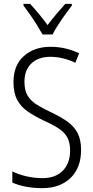

<svg xmlns="http://www.w3.org/2000/svg" viewBox="-20 -967 485 997"><path d="M401 -189Q401 -95 346 -42.5Q291 10 200 10Q110 10 44 -19V-77Q76 -61 117.5 -51.5Q159 -42 200 -42Q269 -42 306.5 -81Q344 -120 344 -185Q344 -227 329.5 -253.5Q315 -280 284.5 -300Q254 -320 205 -342Q159 -364 124 -388Q89 -412 69.5 -448Q50 -484 50 -541Q50 -628 104 -676Q158 -724 242 -724Q285 -724 323 -714.5Q361 -705 391 -690L371 -641Q338 -657 305 -664.5Q272 -672 242 -672Q179 -672 143 -637.5Q107 -603 107 -543Q107 -499 122.5 -472Q138 -445 168 -425.5Q198 -406 241 -386Q292 -362 328 -337Q364 -312 382.5 -277Q401 -242 401 -189ZM201 -788Q188 -811 171 -838.5Q154 -866 135.5 -892Q117 -918 102 -938V-947H136Q157 -925 181.5 -895.5Q206 -866 227 -837Q250 -867 271.5 -892.5Q293 -918 319 -947H353V-938Q329 -907 299.5 -864.5Q270 -822 253 -788Z"/></svg>

Font: Noto Sans Myanmar UI Condensed Light
Style: Regular
Weight: 300
Width: 3
Designer: Monotype Design Team
Foundry: Monotype Imaging Inc.
Version: Version 2.103; ttfautohint (v1.8.4.7-5d5b)